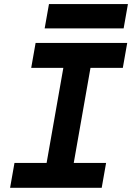

<svg xmlns="http://www.w3.org/2000/svg" viewBox="-20 -899 632 919"><path d="M28.3 0H466.8L487.8 -119.1H333L413.1 -574.2H567.9L588.9 -693.4H150.4L129.4 -574.2H283.2L203.1 -119.1H49.3ZM193.8 -763.2H571.8L592.3 -879.4H214.4Z"/></svg>

Font: Cascadia Mono PL
Style: Bold Italic
Weight: 700
Italic angle: -10°
Monospace: yes
Designer: Aaron Bell
Foundry: Saja Typeworks
Version: Version 2404.023